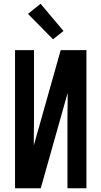

<svg xmlns="http://www.w3.org/2000/svg" viewBox="-20 -1002 540 1022"><path d="M60 0V-735H161V-441Q161 -400 161 -358.5Q161 -317 160 -276V-228L303 -735H440V0H339V-294Q339 -335 339 -376.5Q339 -418 340 -459V-507L197 0ZM262 -793 129 -928 196 -982 318 -837Z"/></svg>

Font: Iosevka SS18 Semibold
Style: Regular
Weight: 600
Monospace: yes
Designer: Belleve Invis
Foundry: Belleve Invis
Version: Version 25.1.1; ttfautohint (v1.8.4)